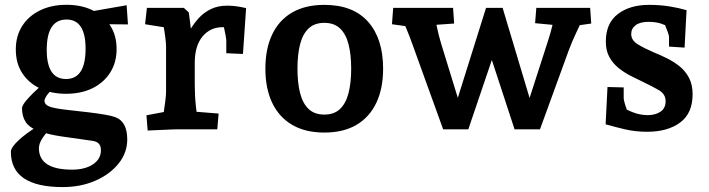

<svg xmlns="http://www.w3.org/2000/svg" viewBox="-20 -526 2885 781"><path d="M235.1 235Q24.2 235 24.2 91.3Q24.2 74.1 55.1 45.1Q86 16.2 132.5 -12.1L179.1 2.7Q164 19 155 32.4Q146 45.7 142.1 56.5Q138.3 67.4 138.3 77.1Q138.3 120.2 172 142.1Q205.6 164.1 272.9 164.1Q325.7 164.1 358.1 142.5Q390.5 121 390.5 85.1Q390.5 67.8 382 58.5Q373.5 49.1 355 46.7L225 28.2Q200.5 24.2 181.2 19.7Q161.9 15.3 131.3 4.4Q99.2 -7.3 84.4 -30Q69.5 -52.8 69.5 -86.5Q69.5 -107.8 150.7 -181L195.2 -165.5Q176.4 -147.4 168.6 -135.1Q160.9 -122.8 160.9 -116.5Q160.9 -100.9 179.7 -93.1Q198.5 -85.4 248.3 -79.6Q303.5 -73.7 342.4 -68.9Q381.3 -64.1 407.5 -59.5Q433.6 -55 448.5 -49.6Q497.6 -31.8 497.6 41.2Q497.6 95.1 462.5 139Q427.4 183 367.8 209Q308.3 235 235.1 235ZM248 -144.5Q189.4 -144.5 143.2 -166.2Q97 -187.9 70.6 -228.3Q44.3 -268.6 44.3 -324.5Q44.3 -379.5 70.2 -420.2Q96.1 -460.8 142.6 -483.6Q189.1 -506.5 250.5 -506.5Q310.5 -506.5 356.3 -484.4Q402.2 -462.4 428.2 -422.2Q454.3 -382 454.3 -326.7Q454.3 -272.1 428.4 -231.1Q402.5 -190.1 356.5 -167.3Q310.5 -144.5 248 -144.5ZM248.6 -204.6Q328.1 -204.6 328.1 -328Q328.1 -446.6 250.5 -446.6Q170.1 -446.6 170.1 -323.3Q170.1 -204.6 248.6 -204.6ZM500.5 -426.7 408.3 -427.5 337.4 -477.2 495.1 -504.7Z M580.7 5 575.7 -57 697.9 -80 639.5 -29Q642.1 -41.5 645.6 -65.3Q649.1 -89.1 652.3 -113.8Q655.5 -138.5 655.5 -152.5V-336.3Q655.5 -350.5 652.1 -376.5Q648.8 -402.5 644.5 -428.2Q640.2 -453.9 638.2 -465.2L696.6 -407.1L570.1 -427.4L577.6 -494H727.7L748 -475.4L769.6 -305.6L726.9 -355.5Q738.5 -378.6 753.2 -404.1Q767.8 -429.6 788.3 -452.2Q808.8 -474.8 837.4 -488.9Q866 -503 904.9 -503Q923.8 -503 943.2 -500.2Q962.5 -497.4 981.1 -493L968.3 -306.5L900.5 -309.5V-363.5Q900.5 -367.2 897.7 -381.8Q895 -396.5 891.4 -412.6Q887.8 -428.8 884.7 -436.6L921.5 -413.2Q913.5 -414.1 903.6 -414.7Q893.7 -415.4 885 -415.4Q835.3 -415.4 803.7 -377.5Q772.2 -339.5 772.2 -270.5V-182.5Q772.2 -135.8 776.8 -94.5Q781.4 -53.2 785 -31.4L727.6 -75.4L869.3 -64.1L863.9 0H697.1Q690.3 0 669.7 1Q649.1 2 624.7 3Q600.4 4 580.7 5Z M1299.3 13.2Q1221.4 13.2 1167.8 -18.5Q1114.3 -50.3 1086.9 -108.4Q1059.5 -166.5 1059.5 -246.6Q1059.5 -327.1 1086.9 -385.2Q1114.3 -443.4 1167.8 -474.8Q1221.4 -506.2 1299.3 -506.2Q1416.5 -506.2 1477.4 -437.3Q1538.4 -368.4 1538.4 -246.6Q1538.4 -166.5 1511 -108.2Q1483.5 -49.9 1430.5 -18.4Q1377.5 13.2 1299.3 13.2ZM1299.3 -59.9Q1339.3 -59.9 1363.3 -82.9Q1387.3 -105.9 1397.9 -148Q1408.5 -190 1408.5 -246.6Q1408.5 -303.6 1397.9 -345.4Q1387.3 -387.1 1363.3 -410.1Q1339.3 -433.1 1299.3 -433.1Q1259.3 -433.1 1235.3 -410.3Q1211.3 -387.5 1200.6 -345.7Q1190 -304 1190 -246.6Q1190 -189.6 1200.6 -147.6Q1211.3 -105.5 1235.3 -82.7Q1259.3 -59.9 1299.3 -59.9Z M1782.6 0 1658.3 -344Q1646.9 -376.6 1633 -409.6Q1619.2 -442.6 1604.5 -475.5L1673.7 -413.6L1574.4 -427.4L1579.4 -494H1823L1827.3 -430.3L1703.4 -421.5L1743.9 -478.5Q1751.3 -444 1758.2 -411.9Q1765.1 -379.7 1773.5 -351.5L1857.3 -79.1L1827 -79.4L1957.1 -494H2024.5L2148.7 -79.1L2118.7 -79.4L2207.1 -353.5Q2213.5 -372.5 2218.1 -388.9Q2222.8 -405.3 2227.8 -425.9Q2232.7 -446.5 2239.3 -478.2L2277.6 -420.2L2156.6 -431.7L2161.6 -494H2380.6L2384.9 -430.3L2290 -416.7L2361.5 -474Q2342.5 -431.7 2325 -395.3Q2307.4 -358.9 2292.7 -319L2176.5 0H2073.1L1964.9 -330.2L1997.1 -330.5L1885 0Z M2612.5 10Q2563.5 10 2520.3 -0.4Q2477 -10.8 2443.5 -20.2L2451.1 -172.1L2517 -170.4V-127.2Q2517 -121.5 2520.7 -107.7Q2524.5 -93.9 2530.2 -78.5Q2536 -63.1 2541.5 -51.1L2504.2 -96.6Q2524.1 -80.8 2554.1 -69.3Q2584.1 -57.7 2614.7 -57.7Q2645.8 -57.7 2666.6 -71.6Q2687.5 -85.5 2687.5 -114.5Q2687.5 -143.2 2660.5 -159Q2633.6 -174.7 2596.7 -192.2Q2572.4 -203.5 2545.5 -217.4Q2518.5 -231.2 2495.8 -249.6Q2473.1 -268.1 2458.7 -294Q2444.3 -319.9 2444.3 -356.7Q2444.3 -431.5 2493.2 -468.8Q2542.2 -506.2 2619.3 -506.2Q2665 -506.2 2702.6 -500.1Q2740.3 -494 2772.7 -484.7L2764.7 -332.3L2701.4 -336.5V-376.6Q2701.4 -382 2695.2 -398.6Q2689.1 -415.3 2681.6 -433.1Q2674.2 -450.9 2670.2 -459.6L2713.7 -410.5Q2691.9 -422 2670.4 -429.5Q2648.9 -437.1 2617.7 -437.1Q2583.4 -437.1 2565.5 -423.4Q2547.6 -409.7 2547.6 -387.9Q2547.6 -361.8 2574.9 -345.4Q2602.1 -329 2639 -313.2Q2665.6 -302.5 2693.2 -288.8Q2720.7 -275.1 2744.3 -256.3Q2767.8 -237.5 2782.5 -209.9Q2797.3 -182.3 2797.3 -142.6Q2797.3 -64.9 2746.5 -27.5Q2695.8 10 2612.5 10Z"/></svg>

Font: Andada Pro
Style: Regular
Weight: 400
Designer: Carolina Giovagnoli
Foundry: Huerta Tipografica
Version: Version 3.003